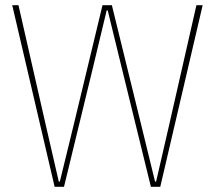

<svg xmlns="http://www.w3.org/2000/svg" viewBox="-20 -718 825 738"><path d="M190 0 27 -698H51L156 -237L206 -20H210L263 -237L374 -698H410L523 -237L576 -20H580L630 -237L735 -698H759L596 0H560L447 -461L394 -678H390L338 -461L226 0Z"/></svg>

Font: IBM Plex Sans Cond Thin
Style: Regular
Weight: 100
Width: 3
Designer: Mike Abbink, Paul van der Laan, Pieter van Rosmalen
Foundry: Bold Monday
Version: Version 1.3